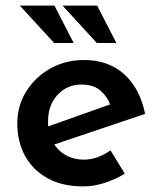

<svg xmlns="http://www.w3.org/2000/svg" viewBox="-20 -657 573 688"><path d="M279 11Q204 11 151 -18Q98 -47 70 -98Q42 -149 42 -215Q42 -278 74 -329.5Q106 -381 160.5 -411.5Q215 -442 281 -442Q368 -442 424.5 -391.5Q481 -341 500 -249L159 -134L133 -197L400 -292L376 -279Q366 -309 341 -331.5Q316 -354 272 -354Q237 -354 210 -337Q183 -320 167.5 -290.5Q152 -261 152 -221Q152 -179 169 -148.5Q186 -118 215 -101.5Q244 -85 281 -85Q307 -85 330.5 -94Q354 -103 376 -118L427 -35Q394 -14 354.5 -1.5Q315 11 279 11ZM51 -637H175L244 -503H174ZM204 -637H328L397 -503H327Z"/></svg>

Font: Josefin Sans Thin SemiBold
Style: Regular
Weight: 600
Version: Version 2.000